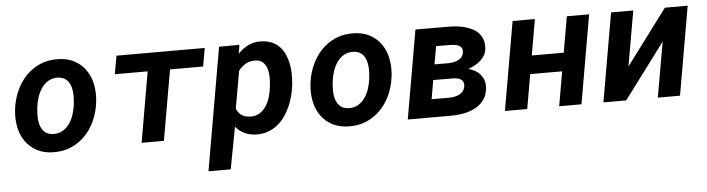

<svg xmlns="http://www.w3.org/2000/svg" viewBox="-46 -737 4200 1140"><g transform="rotate(-5 2054.0 -167.5)"><path d="M44.4 -265.6Q51.3 -321.3 73.5 -371.3Q95.7 -421.4 131.3 -459Q167 -496.6 215.6 -518.1Q264.2 -539.6 323.7 -538.1Q380.9 -537.1 421.9 -514.6Q462.9 -492.2 488.5 -455.3Q514.2 -418.5 523.9 -370.6Q533.7 -322.8 528.3 -270.5L526.9 -259.8Q520 -204.1 497.8 -154.5Q475.6 -105 439.9 -67.9Q404.3 -30.8 355.7 -9.5Q307.1 11.7 248 10.3Q191.4 9.3 150.4 -12.9Q109.4 -35.2 83.7 -71.5Q58.1 -107.9 48.1 -155.5Q38.1 -203.1 43.5 -255.4ZM175.8 -255.4Q173.3 -231 173.8 -203.9Q174.3 -176.8 182.4 -153.6Q190.4 -130.4 208.3 -114.5Q226.1 -98.6 257.8 -97.7Q291 -96.7 315.2 -111.6Q339.4 -126.5 355.7 -150.1Q372.1 -173.8 381.1 -202.9Q390.1 -231.9 394 -259.8L395 -270Q396.5 -286.1 397.2 -304Q397.9 -321.8 395.8 -339.1Q393.6 -356.4 388.4 -372.3Q383.3 -388.2 373.8 -400.4Q364.3 -412.6 349.6 -420.2Q335 -427.7 314 -428.7Q280.3 -429.7 256.1 -415Q231.9 -400.4 215.6 -376.5Q199.2 -352.5 189.7 -323.2Q180.2 -293.9 176.8 -265.6Z M1178.7 -419.4H981.4L908.2 0H775.4L848.1 -419.4H652.3L671.9 -528.3H1197.8Z M1695.8 -262.2Q1691.9 -230 1683.1 -197Q1674.3 -164.1 1660.4 -133.3Q1646.5 -102.5 1627.2 -76.2Q1607.9 -49.8 1582.8 -30.3Q1557.6 -10.7 1526.6 0.2Q1495.6 11.2 1458 10.3Q1421.4 9.3 1390.4 -4.6Q1359.4 -18.6 1335.9 -46.9L1288.6 203.1H1156.2L1283.2 -528.3L1404.3 -528.8L1396 -476.1Q1423.8 -506.3 1458 -522.7Q1492.2 -539.1 1533.7 -538.1Q1569.8 -537.1 1596.7 -525.6Q1623.5 -514.2 1642.8 -494.4Q1662.1 -474.6 1674.1 -448.7Q1686 -422.9 1692.1 -393.8Q1698.2 -364.7 1699 -333.7Q1699.7 -302.7 1696.8 -272.9ZM1564 -272.9Q1566.4 -295.4 1566.4 -322Q1566.4 -348.6 1559.3 -371.8Q1552.2 -395 1536.1 -410.9Q1520 -426.8 1489.7 -427.7Q1457.5 -428.7 1432.9 -414.6Q1408.2 -400.4 1389.2 -375L1350.1 -153.3Q1360.8 -125.5 1381.6 -112.5Q1402.3 -99.6 1431.6 -98.6Q1464.8 -97.7 1488.3 -112.8Q1511.7 -127.9 1527.3 -152.1Q1543 -176.3 1551.3 -205.8Q1559.6 -235.4 1563 -262.7Z M1805.2 -265.6Q1812 -321.3 1834.2 -371.3Q1856.4 -421.4 1892.1 -459Q1927.7 -496.6 1976.3 -518.1Q2024.9 -539.6 2084.5 -538.1Q2141.6 -537.1 2182.6 -514.6Q2223.6 -492.2 2249.3 -455.3Q2274.9 -418.5 2284.7 -370.6Q2294.4 -322.8 2289.1 -270.5L2287.6 -259.8Q2280.8 -204.1 2258.5 -154.5Q2236.3 -105 2200.7 -67.9Q2165 -30.8 2116.5 -9.5Q2067.9 11.7 2008.8 10.3Q1952.1 9.3 1911.1 -12.9Q1870.1 -35.2 1844.5 -71.5Q1818.8 -107.9 1808.8 -155.5Q1798.8 -203.1 1804.2 -255.4ZM1936.5 -255.4Q1934.1 -231 1934.6 -203.9Q1935.1 -176.8 1943.1 -153.6Q1951.2 -130.4 1969 -114.5Q1986.8 -98.6 2018.6 -97.7Q2051.8 -96.7 2075.9 -111.6Q2100.1 -126.5 2116.5 -150.1Q2132.8 -173.8 2141.8 -202.9Q2150.9 -231.9 2154.8 -259.8L2155.8 -270Q2157.2 -286.1 2158 -304Q2158.7 -321.8 2156.5 -339.1Q2154.3 -356.4 2149.2 -372.3Q2144 -388.2 2134.5 -400.4Q2125 -412.6 2110.4 -420.2Q2095.7 -427.7 2074.7 -428.7Q2041 -429.7 2016.8 -415Q1992.7 -400.4 1976.3 -376.5Q1960 -352.5 1950.4 -323.2Q1940.9 -293.9 1937.5 -265.6Z M2361.8 0 2453.6 -528.3 2659.2 -527.8Q2681.6 -527.3 2705.8 -524.4Q2730 -521.5 2752.4 -514.9Q2774.9 -508.3 2794.7 -497.8Q2814.5 -487.3 2828.9 -471.4Q2843.3 -455.6 2851.1 -434.1Q2858.9 -412.6 2857.4 -384.8Q2856 -360.8 2846.2 -342.5Q2836.4 -324.2 2821 -310.1Q2805.7 -295.9 2786.4 -285.6Q2767.1 -275.4 2747.1 -267.6Q2767.6 -262.2 2785.2 -252.4Q2802.7 -242.7 2815.4 -228.3Q2828.1 -213.9 2835 -195.6Q2841.8 -177.2 2841.3 -154.8Q2839.8 -108.9 2818.8 -78.9Q2797.9 -48.8 2765.4 -31.2Q2732.9 -13.7 2693.4 -6.6Q2653.8 0.5 2615.2 0ZM2532.7 -220.2 2513.2 -107.9 2620.1 -107.4Q2635.3 -107.9 2650.6 -110.8Q2666 -113.8 2679 -120.4Q2691.9 -127 2700.9 -138.4Q2710 -149.9 2712.9 -167Q2715.3 -182.1 2711.2 -192.1Q2707 -202.1 2698.5 -208Q2689.9 -213.9 2678 -216.6Q2666 -219.2 2653.3 -219.7ZM2548.3 -312.5 2630.4 -312Q2644.5 -312.5 2659.4 -314.9Q2674.3 -317.4 2687.3 -323.2Q2700.2 -329.1 2709.7 -339.6Q2719.2 -350.1 2722.2 -366.2Q2725.1 -382.8 2719.7 -393.1Q2714.4 -403.3 2704.3 -408.9Q2694.3 -414.6 2681.2 -416.5Q2668 -418.5 2654.8 -418.9L2567.4 -419.4Z M3397 0H3264.2L3299.8 -205.1H3109.4L3073.7 0H2940.9L3032.7 -528.3H3165.5L3128.4 -314.5H3318.8L3356 -528.3H3488.8Z M3940.4 -528.3H4076.2L3984.4 0H3852.1L3909.7 -329.1L3663.6 0H3527.8L3619.6 -528.3H3752L3694.3 -199.2Z"/></g></svg>

Font: Roboto Mono
Style: Bold Italic
Weight: 700
Designer: Google
Version: Version 2.000985; 2015; ttfautohint (v1.3)